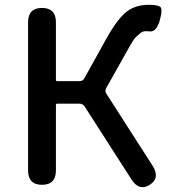

<svg xmlns="http://www.w3.org/2000/svg" viewBox="-20 -770 707 800"><path d="M155 0Q97 0 97 -60V-677Q97 -737 155 -737Q213 -737 213 -677V-437Q213 -432 218 -432H312Q325 -432 331 -443L426 -614Q471 -694 510 -723Q546 -750 601 -750Q631 -750 645.5 -743Q660 -736 646 -686Q632 -637 605 -639Q600 -640 587 -640Q574 -640 565.5 -632.5Q557 -625 547 -616.5Q537 -608 508 -555L422 -402Q416 -391 423 -380L616 -79Q648 -28 604 0Q560 28 528 -22L333 -326Q325 -338 311 -338H218Q213 -338 213 -333V-60Q213 0 155 0Z"/></svg>

Font: Resource Han Rounded CN Medium
Style: Regular
Weight: 500
Designer: Cyano Hao (round all glyphs); Ryoko NISHIZUKA 西塚涼子 (kana, bopomofo & ideographs); Paul D. Hunt (Latin, Greek & Cyrillic)
Foundry: Cyano Hao
Version: 0.990